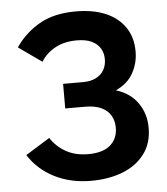

<svg xmlns="http://www.w3.org/2000/svg" viewBox="-52 -763 709 816"><g transform="rotate(-5 302.5 -354.5)"><path d="M39 -126 142 -190Q167 -152 207 -129.5Q247 -107 301 -107Q365 -107 396.5 -135Q428 -163 428 -209Q428 -239 414.5 -261.5Q401 -284 374 -296.5Q347 -309 306 -309H221V-414H307Q339 -414 361.5 -425.5Q384 -437 395.5 -457Q407 -477 407 -503Q407 -530 394.5 -550Q382 -570 357.5 -581.5Q333 -593 295 -593Q241 -593 202 -571.5Q163 -550 142 -515L43 -585Q83 -644 145.5 -680Q208 -716 301 -716Q375 -716 428 -693.5Q481 -671 510.5 -628Q540 -585 540 -524Q540 -475 516.5 -432.5Q493 -390 442 -367Q502 -349 534.5 -303Q567 -257 567 -196Q567 -130 532.5 -84.5Q498 -39 439 -16Q380 7 304 7Q217 7 148 -28Q79 -63 39 -126Z"/></g></svg>

Font: YasnoRaleway
Style: Bold
Weight: 700
Designer: Matt McInerney, Pablo Impallari, Rodrigo Fuenzalida
Foundry: Matt McInerney, Pablo Impallari, Rodrigo Fuenzalida
Version: Version 4.026